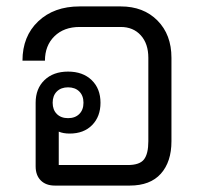

<svg xmlns="http://www.w3.org/2000/svg" viewBox="-20 -578 634 598"><path d="M514 -398V-138Q514 -74 481 -37Q448 0 384 0H151Q123 0 107 -16Q91 -32 91 -60V-258Q91 -302 118.5 -328.5Q146 -355 192 -355Q238 -355 265.5 -328.5Q293 -302 293 -258Q293 -215 267 -188.5Q241 -162 197 -162Q177 -162 163 -168V-64H378Q415 -64 428.5 -81.5Q442 -99 442 -138V-398Q442 -442 418.5 -468Q395 -494 356 -494H228Q179 -494 149.5 -465Q120 -436 120 -389H50Q50 -465 99 -511.5Q148 -558 228 -558H356Q427 -558 470.5 -514Q514 -470 514 -398ZM144 -258Q144 -236 157 -223Q170 -210 192 -210Q214 -210 227 -223Q240 -236 240 -258Q240 -280 227 -293Q214 -306 192 -306Q170 -306 157 -293Q144 -280 144 -258Z"/></svg>

Font: Stavian Regular
Style: Regular
Weight: 400
Version: Version 1.000; ttfautohint (v1.6)